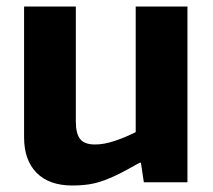

<svg xmlns="http://www.w3.org/2000/svg" viewBox="-20 -560 653 590"><path d="M202 10Q131 10 92.5 -29Q54 -68 54 -138V-540H213V-187Q213 -149 226.5 -132.5Q240 -116 272 -116Q299 -116 331 -126.5Q363 -137 397 -154V-540H556V0H422L413 -60H409Q374 -40 348.5 -27Q323 -14 299.5 -5.5Q276 3 253 6.5Q230 10 202 10Z"/></svg>

Font: Encode Sans Narrow
Style: Bold
Weight: 700
Designer: Pablo Impallari, Andres Torresi
Foundry: Pablo Impallari, Andres Torresi
Version: Version 1.000; ttfautohint (v1.00) -l 8 -r 50 -G 200 -x 14 -